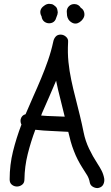

<svg xmlns="http://www.w3.org/2000/svg" viewBox="-20 -948 579 1001"><path d="M107.4 -12.7Q107.4 5.9 95.2 15.1Q83 24.4 68.4 24.4Q53.7 24.4 42 15.1Q30.3 5.9 30.3 -12.7Q30.3 -88.9 47.9 -159.2Q65.4 -229.5 91.8 -298.8Q85 -311.5 87.9 -327.1Q93.8 -347.7 113.3 -352.5Q132.8 -399.4 153.8 -445.8Q174.8 -492.2 194.3 -539.1Q213.9 -585.9 230.5 -633.8Q247.1 -681.6 257.8 -731.4Q260.7 -746.1 270 -756.8Q279.3 -767.6 295.9 -767.6Q311.5 -767.6 324.2 -756.3Q336.9 -745.1 335 -728.5Q332 -671.9 336.9 -624.5Q341.8 -577.1 351.6 -530.8Q361.3 -484.4 373.5 -438Q385.7 -391.6 396.5 -345.7Q407.2 -301.8 416 -257.8Q424.8 -213.9 444.3 -172.9Q454.1 -152.3 464.8 -133.3Q475.6 -114.3 488.3 -94.7Q500 -77.1 509.8 -58.1Q519.5 -39.1 523.4 -16.6Q525.4 -1 519 12.7Q512.7 26.4 496.1 31.2Q482.4 35.2 466.8 27.3Q451.2 19.5 448.2 3.9Q444.3 -18.6 433.1 -36.1Q421.9 -53.7 410.2 -72.3Q396.5 -93.8 385.3 -115.7Q374 -137.7 365.2 -161.1Q355.5 -185.5 348.6 -210.4Q341.8 -235.4 335.9 -260.7Q292 -263.7 249.5 -265.1Q207 -266.6 164.1 -271.5Q140.6 -209 124.5 -144.5Q108.4 -80.1 107.4 -12.7ZM199.2 -358.4Q197.3 -355.5 196.8 -352.1Q196.3 -348.6 194.3 -345.7Q225.6 -342.8 255.9 -342.3Q286.1 -341.8 317.4 -339.8Q306.6 -386.7 294.4 -433.1Q282.2 -479.5 272.5 -527.3Q254.9 -484.4 236.3 -442.9Q217.8 -401.4 199.2 -358.4ZM268.6 -915Q277.3 -908.2 279.3 -895.5Q281.2 -887.7 281.2 -883.8Q281.2 -879.9 279.3 -872.1L269.5 -845.7Q261.7 -831.1 245.6 -827.6Q229.5 -824.2 215.8 -832Q203.1 -838.9 198.2 -854.5Q197.3 -863.3 195.3 -865.2Q187.5 -879.9 191.4 -894.5Q195.3 -908.2 210 -918Q215.8 -922.9 223.6 -925.8Q231.4 -928.7 239.3 -927.7Q247.1 -926.8 250.5 -926.3Q253.9 -925.8 259.8 -921.9Q265.6 -918 268.6 -915ZM401.4 -907.2Q415 -899.4 418.9 -883.3Q422.9 -867.2 415 -853.5Q410.2 -845.7 404.3 -839.8Q395.5 -831.1 384.8 -827.1Q371.1 -822.3 357.9 -828.6Q344.7 -835 336.9 -846.7Q331.1 -856.4 329.6 -866.7Q328.1 -877 328.1 -887.7Q328.1 -904.3 339.4 -915.5Q350.6 -926.8 367.2 -926.8Q389.6 -926.8 401.4 -907.2Z"/></svg>

Font: Schoolbell
Style: Regular
Weight: 400
Designer: Font Diner, Inc
Foundry: Font Diner, Inc
Version: Version 1.000